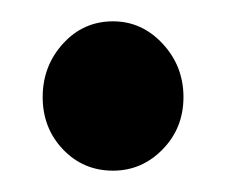

<svg xmlns="http://www.w3.org/2000/svg" viewBox="-20 -388 212 180"><path d="M20 -297Q20 -326 39 -347Q58 -368 86 -368Q113 -368 132.5 -347Q152 -326 152 -297Q152 -268 132.5 -248Q113 -228 86 -228Q58 -228 39 -248Q20 -268 20 -297Z"/></svg>

Font: Readiness ExtraBold
Style: Regular
Weight: 800
Designer: Katatrad Team
Foundry: CadsonDemak
Version: Version 1.00;January 16, 2020;FontCreator 12.0.0.2550 64-bit